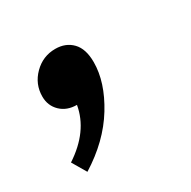

<svg xmlns="http://www.w3.org/2000/svg" viewBox="-75 -189 399 401"><g transform="rotate(-30 125.0 12.0)"><path d="M11 106Q72 66 82 8Q58 8 43 -6.5Q28 -21 28 -43Q28 -73 49.5 -94.5Q71 -116 101 -116Q126 -116 141.5 -100Q157 -84 157 -52Q157 -4 124.5 49Q92 102 31 140Z"/></g></svg>

Font: Thasadith
Style: Bold Italic
Weight: 700
Italic angle: -9°
Designer: Cadson Demak Co.,Ltd.
Foundry: Cadson Demak Co.,Ltd.
Version: Version 1.000; ttfautohint (v1.6)